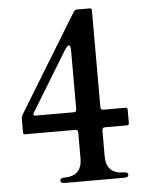

<svg xmlns="http://www.w3.org/2000/svg" viewBox="-51 -744 592 785"><g transform="rotate(-5 244.5 -351.0)"><path d="M30.8 -220.7V-276.4Q30.8 -285.2 35.2 -292.5L280.8 -694.3Q285.6 -702.1 294.4 -702.1H347.2Q355 -702.1 355 -693.8V-295.9Q355 -284.7 366.7 -284.7H457.5Q465.3 -284.7 465.3 -276.4V-220.7Q465.3 -212.4 457.5 -212.4H366.7Q355 -212.4 355 -201.2V-94.7Q355 -22 427.7 -22Q444.8 -22 444.8 -11Q444.8 0 427.7 0H183.1Q166 0 166 -11Q166 -22 183.1 -22Q255.9 -22 255.9 -94.7V-201.2Q255.9 -212.4 244.6 -212.4H38.6Q30.8 -212.4 30.8 -220.7ZM79.6 -290.5Q79.6 -284.7 91.3 -284.7H244.6Q255.9 -284.7 255.9 -295.9V-534.2Q255.9 -559.1 249 -559.1Q242.2 -559.1 229.5 -538.6L81.5 -296.4Q79.6 -293 79.6 -290.5Z"/></g></svg>

Font: UnifrakturMaguntia18
Style: Book
Weight: 400
Designer: j. 'mach' wust, Gerrit Ansmann, Georg Duffner, based on a font by Peter Wiegel, original typeface by Carl Albert Fahrenw
Version: Version 2017-03-19